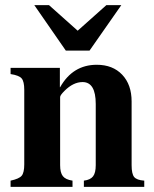

<svg xmlns="http://www.w3.org/2000/svg" viewBox="-20 -724 596 744"><path d="M450 -704 327 -528H235L113 -704H170L281 -605L392 -704ZM539 0H305V-24Q330 -27 340.5 -40.5Q351 -54 351 -84V-321Q351 -406 300 -406Q264 -406 230 -372Q213 -355 213 -348V-84Q213 -55 223.5 -41.5Q234 -28 261 -24V0H21V-24Q54 -31 64 -43Q74 -55 74 -87V-376Q74 -408 64 -420Q54 -432 21 -437V-461H212V-386H213Q262 -473 355 -473Q417 -473 453.5 -434.5Q490 -396 490 -331V-84Q490 -50 500 -38Q510 -26 539 -24Z"/></svg>

Font: STIX
Style: Bold
Weight: 700
Designer: MicroPress Inc., with final additions and corrections provided by Coen Hoffman, Elsevier (retired)
Version: Version 1.1.1